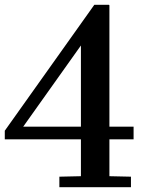

<svg xmlns="http://www.w3.org/2000/svg" viewBox="-22 -582 606 802"><path d="M433 -562 435 -560V-53H536V0H435V154L525 156V200H226V156L316 154V0H-2V-36L372 -562ZM316 -53V-392L75 -53Z"/></svg>

Font: Minipax
Style: Bold
Weight: 500
Designer: Raphaël Ronot, Igor Stepanchenko (Cyrillic)
Foundry: steppetype
Version: Version 1.002